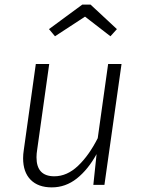

<svg xmlns="http://www.w3.org/2000/svg" viewBox="-20 -800 613 831"><path d="M80 -115Q80 -132 83 -151L135 -523H193L141 -153Q138 -135 138 -119Q138 -37 215 -37Q270 -37 317.5 -82Q365 -127 403 -202L448 -523H506L432 0H384L398 -133Q361 -66 312.5 -27.5Q264 11 204 11Q145 11 112.5 -22Q80 -55 80 -115ZM192 -674 336 -780H372L486 -674L458 -643L348 -728L218 -643Z"/></svg>

Font: FiraGO Light
Style: Italic
Weight: 300
Italic angle: -8°
Designer: bBox Type GmbH
Foundry: bBox Type GmbH
Version: Version 1.001